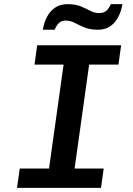

<svg xmlns="http://www.w3.org/2000/svg" viewBox="-20 -904 640 924"><path d="M62 0 75 -93H216L286 -593H146L159 -686H563L550 -593H409L339 -93H479L466 0ZM186 -761Q192 -796 206.5 -823.5Q221 -851 245.5 -867.5Q270 -884 305 -884Q343 -884 368.5 -873.5Q394 -863 414.5 -852Q435 -841 457 -841Q479 -841 492 -852.5Q505 -864 513 -884H569Q564 -851 549.5 -823Q535 -795 511 -778Q487 -761 451 -761Q413 -761 386.5 -772Q360 -783 339.5 -794Q319 -805 296 -805Q277 -805 265 -794.5Q253 -784 243 -761Z"/></svg>

Font: Chivo Mono Medium
Style: Italic
Weight: 500
Italic angle: -8.05°
Monospace: yes
Designer: Hector Gatti
Foundry: Omnibus-Type
Version: Version 1.008